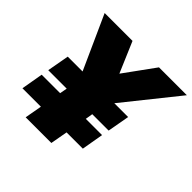

<svg xmlns="http://www.w3.org/2000/svg" viewBox="-177 -881 1052 1052"><g transform="rotate(45 349.0 -355.0)"><path d="M34 -100 56 -227H199L207 -270H64L87 -398H202L61 -710H277L353 -532L482 -710H698L448 -398H555L532 -270H405L398 -227H524L502 -100H376L358 0H159L177 -100Z"/></g></svg>

Font: Livvic Black
Style: Italic
Weight: 900
Italic angle: -10°
Designer: Jacques Le Bailly, Baron von Fonthausen
Version: Version 1.001; ttfautohint (v1.8.2)